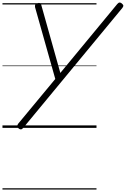

<svg xmlns="http://www.w3.org/2000/svg" viewBox="-20 -1036 1020 1556"><path d="M167 2Q157 13 148 12.5Q139 12 130 4Q119 -4 119.5 -13.5Q120 -23 127 -33L428 -396L264 -978Q262 -990 265.5 -998Q269 -1006 282 -1010Q296 -1014 304.5 -1011Q313 -1008 315 -994L469 -445L930 -1003Q940 -1015 949 -1015.5Q958 -1016 967 -1008Q979 -998 979.5 -990Q980 -982 971 -971ZM0 490H762V500H0ZM0 -20H762V0H0ZM0 -505H762V-500H0ZM0 -1010H762V-1000H0Z"/></svg>

Font: Playwrite NZ Guides
Style: Regular
Weight: 400
Designer: Veronika Burian, José Scaglione
Foundry: TypeTogether
Version: Version 1.003